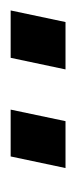

<svg xmlns="http://www.w3.org/2000/svg" viewBox="90 -826 144 364"><g transform="rotate(-90 162.0 -644.0)"><path d="M324.2 -695.8 302.2 -591.8H212.4L234.4 -695.8ZM136.2 -695.8 114.3 -591.8H25.4L47.4 -695.8Z"/></g></svg>

Font: XB Khoramshahr
Style: Italic
Weight: 400
Italic angle: -12°
Designer: Behnam
Foundry: Irmug
Version: Version 8.005 2009